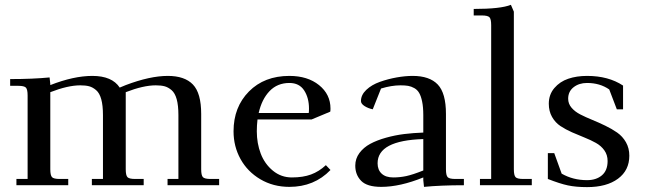

<svg xmlns="http://www.w3.org/2000/svg" viewBox="-20 -766 2667 794"><path d="M22 -411.1V-439Q115.2 -439 185.1 -445.8L188 -418V-414.1Q284.7 -452.1 361.8 -452.1Q443.4 -452.1 475.1 -403.8L500 -414.1Q600.1 -452.1 673.8 -452.1Q743.7 -452.1 777.8 -416.5Q812 -380.9 812 -294.9V-65.9Q812 -41 819.1 -33.4Q826.2 -25.9 851.1 -25.9H886.2V0H672.9V-25.9H717.8V-290Q717.8 -330.1 710.7 -355.7Q703.6 -381.3 689.5 -393.3Q675.3 -405.3 660.6 -409.2Q646 -413.1 624 -413.1Q572.8 -413.1 500 -384.8V-65.9Q500 -41 507.1 -33.4Q514.2 -25.9 539.1 -25.9H574.2V0H359.9V-25.9H405.8V-290Q405.8 -330.1 398.7 -355.7Q391.6 -381.3 377.4 -393.3Q363.3 -405.3 348.6 -409.2Q334 -413.1 312 -413.1Q260.7 -413.1 188 -384.8V-65.9Q188 -41 195.1 -33.4Q202.1 -25.9 227.1 -25.9H262.2V0H47.9V-25.9H94.2V-371.1Q94.2 -396 87.2 -403.6Q80.1 -411.1 55.2 -411.1Z M945.8 -223.1Q945.8 -323.2 1009.5 -387.7Q1073.2 -452.1 1176.8 -452.1Q1252 -452.1 1299.3 -414.1Q1346.7 -376 1346.7 -316.9Q1346.7 -308.1 1345.7 -304.2L1268.6 -272H1044.9Q1042 -247.6 1042 -223.1Q1042 -173.3 1058.3 -130.6Q1074.7 -87.9 1108.6 -60.1Q1142.6 -32.2 1187 -32.2Q1232.9 -32.2 1266.1 -44.4Q1299.3 -56.6 1327.6 -83L1346.7 -63Q1279.3 6.8 1176.8 6.8Q1109.9 6.8 1056.6 -24.7Q1003.4 -56.2 974.6 -108.4Q945.8 -160.6 945.8 -223.1ZM1049.8 -298.8H1256.8Q1257.8 -304.7 1257.8 -316.9Q1257.8 -361.3 1237.8 -392.1Q1217.8 -422.9 1176.8 -422.9Q1127 -422.9 1094.7 -389.2Q1062.5 -355.5 1049.8 -298.8Z M1449.2 -81.1Q1449.2 -109.9 1466.3 -133.1Q1483.4 -156.2 1511 -171.1Q1538.6 -186 1576.2 -196.5Q1613.8 -207 1651.6 -211.7Q1689.5 -216.3 1730.5 -217.8V-290Q1730.5 -322.8 1725.8 -345.5Q1721.2 -368.2 1713.6 -381.3Q1706.1 -394.5 1693.4 -401.6Q1680.7 -408.7 1668 -410.9Q1655.3 -413.1 1636.2 -413.1Q1599.1 -413.1 1555.7 -399.9L1521.5 -314Q1502.4 -317.9 1487.5 -327.4Q1472.7 -336.9 1472.7 -348.1Q1472.7 -373.5 1494.9 -394.5Q1517.1 -415.5 1551 -427.5Q1585 -439.5 1620.4 -445.8Q1655.8 -452.1 1686.5 -452.1Q1756.3 -452.1 1790.3 -416.5Q1824.2 -380.9 1824.2 -294.9V-65.9Q1824.2 -41 1831.3 -33.4Q1838.4 -25.9 1863.3 -25.9H1898.4V0Q1803.2 0 1733.4 6.8L1730.5 -21V-32.2Q1634.3 6.8 1556.6 6.8Q1498 6.8 1473.6 -18.1Q1449.2 -43 1449.2 -81.1ZM1541.5 -90.8Q1541.5 -63.5 1558.3 -47.9Q1575.2 -32.2 1606.4 -32.2Q1633.3 -32.2 1659.9 -37.8Q1686.5 -43.5 1730.5 -61V-190.9Q1541.5 -185.1 1541.5 -90.8Z M1939 -702.1V-729Q2050.8 -729 2092.8 -746.1L2105 -717.8V-65.9Q2105 -41 2112.1 -33.4Q2119.1 -25.9 2144 -25.9H2179.2V0H1964.8V-25.9H2011.2V-662.1Q2011.2 -687 2004.2 -694.6Q1997.1 -702.1 1972.2 -702.1Z M2245.6 -25.9V-132.8H2272L2302.7 -47.9Q2349.6 -21 2407.7 -21Q2445.8 -21 2469.2 -41Q2492.7 -61 2492.7 -100.1Q2492.7 -125.5 2479.2 -144.3Q2465.8 -163.1 2444.3 -175Q2422.9 -187 2397 -197.3Q2371.1 -207.5 2345.2 -219Q2319.3 -230.5 2297.9 -244.6Q2276.4 -258.8 2262.9 -282.5Q2249.5 -306.2 2249.5 -336.9Q2249.5 -375 2272.5 -401.9Q2295.4 -428.7 2330.1 -440.4Q2364.7 -452.1 2407.7 -452.1Q2496.1 -452.1 2556.6 -412.1V-314H2530.8L2499.5 -396Q2460.9 -422.9 2407.7 -422.9Q2374.5 -422.9 2352.1 -405.3Q2329.6 -387.7 2329.6 -357.9Q2329.6 -336.9 2343.5 -320.6Q2357.4 -304.2 2379.9 -292.7Q2402.3 -281.2 2429.2 -270.3Q2456.1 -259.3 2482.9 -246.3Q2509.8 -233.4 2532.2 -217.8Q2554.7 -202.1 2568.6 -177.7Q2582.5 -153.3 2582.5 -122.1Q2582.5 -61.5 2535.6 -26.9Q2488.8 7.8 2407.7 7.8Q2361.8 7.8 2328.6 0.7Q2295.4 -6.3 2245.6 -25.9Z"/></svg>

Font: Dihjauti S
Style: Bold
Weight: 700
Designer: T. Christopher White
Version: Version 3.0.0